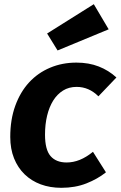

<svg xmlns="http://www.w3.org/2000/svg" viewBox="-20 -881 576 917"><path d="M450 -421Q405 -466 346 -466Q309 -466 281 -448.5Q253 -431 234 -400.5Q215 -370 205 -328.5Q195 -287 195 -238Q195 -166 221.5 -135.5Q248 -105 298 -105Q330 -105 361 -117.5Q392 -130 424 -156L486 -58Q446 -26 392.5 -5Q339 16 273 16Q219 16 174.5 -0.5Q130 -17 97.5 -48.5Q65 -80 47 -125Q29 -170 29 -227Q29 -310 53 -376Q77 -442 119 -487.5Q161 -533 219 -557.5Q277 -582 345 -582Q404 -582 451.5 -563.5Q499 -545 536 -511ZM205 -721 428 -861 499 -741 255 -640Z"/></svg>

Font: Qjlgwqiwhsfqbnnlvksmvfsycuq
Style: Regular
Weight: 700
Italic angle: -8°
Designer: Carrois Corporate & Edenspiekermann
Foundry: Carrois Corporate GbR & Edenspiekermann AG
Version: Version 2.001